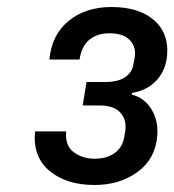

<svg xmlns="http://www.w3.org/2000/svg" viewBox="-20 -826 498 548"><path d="M250 -298Q169 -298 121 -338.5Q73 -379 80 -451H169Q165 -411 190 -392Q215 -373 250 -373Q285 -373 307 -389Q329 -405 334 -432L337 -449Q343 -482 324.5 -503.5Q306 -525 264 -525H216L227 -592H282Q317 -592 337.5 -606Q358 -620 361 -644L364 -659Q370 -691 351 -711Q332 -731 292 -731Q258 -731 235.5 -713Q213 -695 207 -656H121Q127 -726 175.5 -766Q224 -806 298 -806Q376 -806 419 -769Q462 -732 457 -669Q454 -627 427.5 -597.5Q401 -568 357 -561L356 -556Q392 -547 412 -514.5Q432 -482 429 -440Q424 -373 373 -335.5Q322 -298 250 -298Z"/></svg>

Font: Hubot Sans Medium
Style: Italic
Weight: 500
Italic angle: -10°
Designer: Deni Anggara
Foundry: GitHub
Version: Version 1.001; ttfautohint (v1.8.4.7-5d5b);gftools[0.9.31]